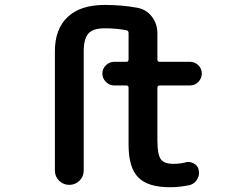

<svg xmlns="http://www.w3.org/2000/svg" viewBox="-20 -785 1040 794"><path d="M682.6 -10.7Q591.8 -10.7 551.8 -51.3Q511.7 -91.8 511.7 -186.5V-421.9Q511.7 -431.6 502 -431.6H452.1Q432.6 -431.6 418 -446.3Q403.3 -460.9 403.3 -481Q403.3 -501 418 -515.1Q432.6 -529.3 452.1 -529.3H502Q511.7 -529.3 511.7 -539.1V-648.4Q511.7 -658.2 502 -660.2Q458 -668 414.1 -668Q364.3 -668 345.7 -646.5Q326.2 -625 326.2 -573.2V-80.1Q326.2 -54.7 308.6 -37.6Q291 -20.5 266.6 -20.5Q242.2 -20.5 224.6 -37.6Q207 -54.7 207 -80.1V-573.2Q207 -665 259.8 -714.8Q312.5 -764.6 413.1 -764.6Q483.4 -764.6 547.9 -752.9Q585 -746.1 607.9 -716.3Q630.9 -686.5 630.9 -647.5V-539.1Q630.9 -529.3 640.6 -529.3H765.6Q786.1 -529.3 800.3 -515.1Q814.5 -501 814.5 -481Q814.5 -460.9 800.3 -446.3Q786.1 -431.6 765.6 -431.6H640.6Q630.9 -431.6 630.9 -421.9V-205.1Q630.9 -144.5 645.5 -126Q659.2 -107.4 697.3 -107.4Q722.7 -107.4 747.1 -113.3Q752.9 -115.2 758.8 -115.2Q770.5 -115.2 782.2 -108.4Q798.8 -99.6 801.8 -81.1Q804.7 -67.4 800.3 -54.2Q795.9 -41 786.1 -31.7Q776.4 -22.5 763.7 -19.5Q723.6 -10.7 682.6 -10.7Z"/></svg>

Font: Rounded-X Mgen+ 1mn medium
Style: Regular
Weight: 500
Designer: [Source Han Sans]
Ryoko NISHIZUKA  (kana & ideographs); Paul D. Hunt (Latin, Greek & Cyrillic); Wenlong ZHANG  (bopomofo
Version: Version 1.059.20150602